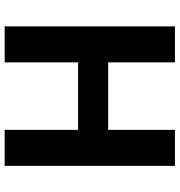

<svg xmlns="http://www.w3.org/2000/svg" viewBox="6 -760 754 805"><g transform="rotate(90 382.5 -357.0)"><path d="M675 0H524V-308H241V0H90V-714H241V-434H524V-714H675Z"/></g></svg>

Font: Noto Sans Hanifi Rohingya
Style: Regular
Weight: 400
Designer: Monotype Design Team and DaltonMaag
Foundry: Google LLC
Version: Version 2.101